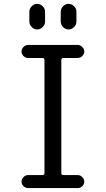

<svg xmlns="http://www.w3.org/2000/svg" viewBox="-20 -960 540 980"><path d="M196.3 -66.4Q207 -66.4 207 -77.1V-653.3Q207 -664.1 196.3 -664.1H123Q110.4 -664.1 100.1 -673.8Q89.8 -683.6 89.8 -696.8Q89.8 -710 100.1 -720.2Q110.4 -730.5 123 -730.5H377Q389.6 -730.5 399.9 -720.2Q410.2 -710 410.2 -696.8Q410.2 -683.6 399.9 -673.8Q389.6 -664.1 377 -664.1H303.7Q293 -664.1 293 -653.3V-77.1Q293 -66.4 303.7 -66.4H377Q389.6 -66.4 399.9 -56.2Q410.2 -45.9 410.2 -32.7Q410.2 -19.5 399.9 -9.8Q389.6 0 377 0H123Q110.4 0 100.1 -9.8Q89.8 -19.5 89.8 -32.7Q89.8 -45.9 100.1 -56.2Q110.4 -66.4 123 -66.4ZM290 -900.4Q290 -916 302.2 -928.2Q314.5 -940.4 330.1 -940.4Q345.7 -940.4 357.9 -928.2Q370.1 -916 370.1 -900.4V-849.6Q370.1 -834 357.9 -821.8Q345.7 -809.6 330.1 -809.6Q314.5 -809.6 302.2 -821.8Q290 -834 290 -849.6ZM129.9 -900.4Q129.9 -916 142.1 -928.2Q154.3 -940.4 169.9 -940.4Q185.5 -940.4 197.8 -928.2Q210 -916 210 -900.4V-849.6Q210 -834 197.8 -821.8Q185.5 -809.6 169.9 -809.6Q154.3 -809.6 142.1 -821.8Q129.9 -834 129.9 -849.6Z"/></svg>

Font: Rounded-X Mgen+ 1mn regular
Style: Regular
Weight: 400
Designer: [Source Han Sans]
Ryoko NISHIZUKA  (kana & ideographs); Paul D. Hunt (Latin, Greek & Cyrillic); Wenlong ZHANG  (bopomofo
Version: Version 1.059.20150602